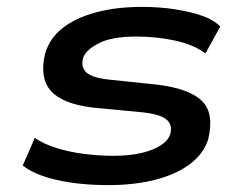

<svg xmlns="http://www.w3.org/2000/svg" viewBox="-20 -528 708 557"><path d="M295 9Q210 9 144.5 -6Q79 -21 46 -48L81 -128Q107 -110 144 -98.5Q181 -87 224 -81.5Q267 -76 308 -76Q376 -76 420.5 -93.5Q465 -111 474 -139Q481 -165 464 -180.5Q447 -196 395 -202L248 -216Q160 -227 127 -265Q94 -303 111 -373Q124 -417 161.5 -446.5Q199 -476 258 -492Q317 -508 392 -508Q443 -508 488 -501Q533 -494 567 -482Q601 -470 619 -451L576 -373Q541 -399 487 -410.5Q433 -422 376 -422Q305 -422 267.5 -403Q230 -384 221 -360Q214 -333 231 -317.5Q248 -302 297 -297L440 -282Q531 -270 566.5 -234.5Q602 -199 584 -124Q571 -82 531 -52Q491 -22 430.5 -6.5Q370 9 295 9Z"/></svg>

Font: Nunito Sans 7pt Expanded SemiBold
Style: Italic
Weight: 600
Width: 7
Italic angle: -9°
Designer: Vernon Adams
Foundry: Vernon Adams
Version: Version 3.101;gftools[0.9.27]